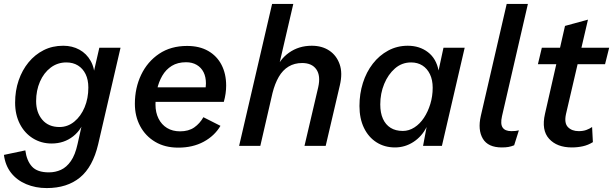

<svg xmlns="http://www.w3.org/2000/svg" viewBox="-32 -743 3123 978"><path d="M206 215Q149 215 101.5 195Q54 175 24.5 137.5Q-5 100 -12 46L97 23Q104 76 131 105.5Q158 135 217 135Q250 135 278.5 122Q307 109 329 77.5Q351 46 363 -9L393 -143L403 -148Q387 -85 340.5 -48.5Q294 -12 231 -12Q178 -12 135.5 -38.5Q93 -65 69 -112Q45 -159 45 -220Q45 -281 63 -333.5Q81 -386 113.5 -425.5Q146 -465 190.5 -487.5Q235 -510 290 -510Q336 -510 372.5 -490Q409 -470 430 -432.5Q451 -395 451 -342L435 -330L474 -500H582L468 -8Q441 107 375.5 161Q310 215 206 215ZM271 -96Q313 -96 346.5 -123.5Q380 -151 399 -196.5Q418 -242 418 -297Q418 -337 404 -365.5Q390 -394 365 -409.5Q340 -425 306 -425Q261 -425 226 -398.5Q191 -372 171.5 -327Q152 -282 152 -228Q152 -170 183.5 -133Q215 -96 271 -96Z M876 9Q808 9 758.5 -20.5Q709 -50 682 -100.5Q655 -151 655 -214Q655 -295 687 -362Q719 -429 778.5 -469Q838 -509 921 -509Q984 -509 1028.5 -483.5Q1073 -458 1096.5 -412.5Q1120 -367 1120 -307Q1120 -287 1117 -266Q1114 -245 1108 -224H718L719 -298H1048L1011 -272Q1014 -285 1015.5 -296Q1017 -307 1017 -318Q1017 -351 1005 -375Q993 -399 970 -412.5Q947 -426 916 -426Q873 -426 843 -407.5Q813 -389 794.5 -357Q776 -325 768 -287Q760 -249 760 -210Q760 -170 775.5 -139Q791 -108 819 -91Q847 -74 885 -74Q929 -74 957.5 -94Q986 -114 1004 -146L1091 -102Q1061 -51 1005.5 -21Q950 9 876 9Z M1186 0 1354 -723H1462L1385 -392L1370 -379Q1390 -439 1440 -474.5Q1490 -510 1556 -510Q1608 -510 1645 -485.5Q1682 -461 1698 -416Q1714 -371 1699 -308L1627 0H1519L1589 -299Q1602 -357 1579.5 -389.5Q1557 -422 1507 -422Q1468 -422 1438 -404Q1408 -386 1388 -351.5Q1368 -317 1356 -269L1294 0Z M1980 8Q1927 8 1886 -18Q1845 -44 1822 -91.5Q1799 -139 1799 -203Q1799 -265 1816.5 -320.5Q1834 -376 1867 -418.5Q1900 -461 1945.5 -485.5Q1991 -510 2045 -510Q2105 -510 2147.5 -477.5Q2190 -445 2202 -384L2227 -500H2335L2219 0H2123L2141 -96Q2117 -48 2074 -20Q2031 8 1980 8ZM2020 -76Q2051 -76 2079 -94Q2107 -112 2127.5 -143Q2148 -174 2160 -213.5Q2172 -253 2172 -296Q2172 -336 2158 -365Q2144 -394 2119.5 -409.5Q2095 -425 2062 -425Q2015 -425 1980 -394.5Q1945 -364 1925 -315.5Q1905 -267 1905 -211Q1905 -168 1918.5 -138Q1932 -108 1957.5 -92Q1983 -76 2020 -76Z M2524 8Q2454 8 2427.5 -36.5Q2401 -81 2417 -152L2549 -723H2657L2525 -151Q2516 -111 2528.5 -93Q2541 -75 2573 -75Q2597 -75 2611 -79L2587 -3Q2572 3 2558 5.5Q2544 8 2524 8Z M2881 8Q2805 8 2765 -36Q2725 -80 2744 -163L2846 -611L2963 -643L2851 -162Q2841 -116 2861 -95.5Q2881 -75 2916 -75Q2938 -75 2954.5 -81Q2971 -87 2984 -96L2988 -19Q2964 -4 2937 2Q2910 8 2881 8ZM2708 -416 2728 -500H3071L3050 -416Z"/></svg>

Font: Kantumruy Pro Medium
Style: Italic
Weight: 500
Italic angle: -13°
Designer: Sovichet Tep
Foundry: Sovichet Tep
Version: Version 1.002